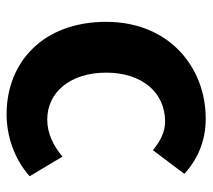

<svg xmlns="http://www.w3.org/2000/svg" viewBox="-50 -564 628 567"><g transform="rotate(90 263.5 -280.0)"><path d="M317 14C379 14 447 -7 500 -54L442 -151C411 -125 374 -106 333 -106C252 -106 194 -174 194 -280C194 -385 252 -454 338 -454C369 -454 395 -441 423 -418L493 -511C452 -548 399 -574 330 -574C178 -574 44 -466 44 -280C44 -94 163 14 317 14Z"/></g></svg>

Font: Noto Sans CJK SC
Style: Bold
Weight: 700
Designer: Ryoko NISHIZUKA 西塚涼子 (kana, bopomofo & ideographs); Paul D. Hunt (Latin, Greek & Cyrillic); Sandoll Communications 산돌커뮤니
Foundry: Adobe
Version: Version 2.004;hotconv 1.0.118;makeotfexe 2.5.65603